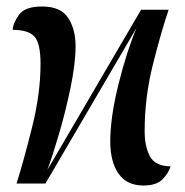

<svg xmlns="http://www.w3.org/2000/svg" viewBox="-20 -566 571 592"><path d="M422 6Q463 6 481.5 -13.5Q500 -33 506 -53Q458 -54 442 -84.5Q426 -115 426 -162Q426 -267 452 -369.5Q478 -472 500 -536H415L126 -42Q141 -82 161.5 -151.5Q182 -221 197.5 -295.5Q213 -370 213 -424Q213 -476 190 -511Q167 -546 110 -546Q58 -546 39.5 -521.5Q21 -497 19 -474Q67 -474 86 -453.5Q105 -433 105 -369Q105 -278 79 -174Q53 -70 31 0H120L401 -480Q370 -406 345 -305Q320 -204 320 -130Q320 -67 345.5 -30.5Q371 6 422 6Z"/></svg>

Font: Noto Serif Display Condensed Semi
Style: Regular
Weight: 600
Width: 3
Designer: Monotype Design Team
Foundry: Monotype Imaging Inc.
Version: Version 1.900